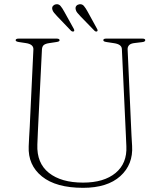

<svg xmlns="http://www.w3.org/2000/svg" viewBox="-20 -885 770 920"><path d="M581 -284 564 -649.5Q563.5 -672.5 527 -678L491 -683.5Q480.5 -685 477.8 -687.5Q475 -690 475 -692.5Q475 -700 489 -700H662Q676 -700 676 -692.5Q676 -689.5 673 -686.8Q670 -684 660 -683L626.5 -679Q606.5 -677 598.8 -668.8Q591 -660.5 591.5 -649L608 -281Q609 -257 610.2 -234Q611.5 -211 613 -186Q618.5 -97 556.5 -41Q494.5 15 378 15Q248.5 15 181 -39.5Q113.5 -94 117.5 -184Q118 -200.5 119.5 -226Q121 -251.5 122.5 -277.2Q124 -303 124.5 -321L140 -647.5Q141.5 -673 104 -678.5L71 -683.5Q55 -686 55 -692Q55 -700 69.5 -700H251.5Q265.5 -700 265.5 -692Q265.5 -689.5 262.5 -687.2Q259.5 -685 249.5 -683.5L216.5 -678.5Q198.5 -676 190.2 -669.5Q182 -663 181 -648.5L165 -326Q163 -285.5 161.5 -253.5Q160 -221.5 159 -192Q155.5 -103.5 214.2 -56.8Q273 -10 378 -10Q478 -10 533.8 -56.2Q589.5 -102.5 585.5 -184Q584 -217.5 583 -241Q582 -264.5 581 -284ZM288 -829 333.5 -747Q338 -738 334 -735Q328 -731.5 320.5 -737.5L253.5 -807.5Q245.5 -816 239 -823.8Q232.5 -831.5 230.5 -840.5Q228.5 -850.5 234 -856.8Q239.5 -863 248 -864.5Q261.5 -866.5 270 -856.5Q278.5 -846.5 288 -829ZM400 -829 445 -747Q450 -738.5 445.5 -735Q440 -731.5 433 -737.5L365 -807.5Q357 -816 350.5 -823.8Q344 -831.5 342.5 -840.5Q340.5 -850.5 345.8 -856.8Q351 -863 360 -864.5Q373.5 -866.5 382 -856.5Q390.5 -846.5 400 -829Z"/></svg>

Font: Fraunces 9pt Thin
Style: Regular
Weight: 100
Version: Version 1.000;[b76b70a41]